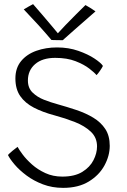

<svg xmlns="http://www.w3.org/2000/svg" viewBox="-20 -904 616 929"><path d="M285.5 5Q232.5 5 187.8 -12Q143 -29 108.5 -54.8Q74 -80.5 51 -107.5Q28 -134.5 18.5 -154Q24.5 -161 40 -174Q55.5 -187 65 -193.5Q72 -180 89.8 -156.2Q107.5 -132.5 135 -108Q162.5 -83.5 199.5 -66.5Q236.5 -49.5 281.5 -49.5Q341 -49.5 378 -72.2Q415 -95 432.2 -128.8Q449.5 -162.5 449.5 -195.5Q449.5 -238.5 419.5 -266.8Q389.5 -295 342.5 -313.5Q295.5 -332 245 -345.5Q186.5 -361 143.8 -383.2Q101 -405.5 77.8 -439.2Q54.5 -473 54.5 -524.5Q54.5 -575 82.2 -608.5Q110 -642 155.8 -658.2Q201.5 -674.5 256 -674.5Q312 -674.5 359 -658Q406 -641.5 437.5 -620.5Q469 -599.5 478 -585Q474.5 -577 464 -561.8Q453.5 -546.5 447 -540.5Q437.5 -552.5 412 -572.2Q386.5 -592 345.5 -608Q304.5 -624 247 -624Q185 -624 150 -593.8Q115 -563.5 115 -514.5Q115 -478 137.8 -456Q160.5 -434 193.2 -421.2Q226 -408.5 255.5 -400.5Q304 -387 349.5 -371.8Q395 -356.5 431.5 -334.5Q468 -312.5 489.5 -279.8Q511 -247 511 -198.5Q511 -150.5 485.5 -103.5Q460 -56.5 409.8 -25.8Q359.5 5 285.5 5ZM393.5 -879.5Q405 -873.5 420.2 -863.8Q435.5 -854 442 -849Q377 -792 338.8 -758.5Q300.5 -725 283.5 -709.5Q273 -709.5 256.5 -709.8Q240 -710 229 -710.5Q200 -745 165.8 -782.8Q131.5 -820.5 95 -858.5Q104.5 -864 116.5 -871.2Q128.5 -878.5 140 -884Q160 -861.5 184.8 -832.2Q209.5 -803 230.8 -778Q252 -753 260 -743Q273.5 -758.5 297.8 -783.5Q322 -808.5 348 -834.5Q374 -860.5 393.5 -879.5Z"/></svg>

Font: Grandstander ExtraLight
Style: Regular
Weight: 200
Designer: Tyler Finck
Foundry: Etcetera Type Co
Version: Version 1.200; ttfautohint (v1.8.3)